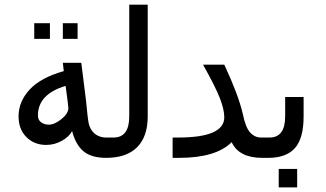

<svg xmlns="http://www.w3.org/2000/svg" viewBox="-20 -684 1380 813"><path d="M433.6 -15.6H429.7Q367.2 -15.6 334 -43Q300.8 -70.3 285.2 -128.9Q273.4 -105.5 242.2 -87.9Q210.9 -70.3 175.8 -70.3Q125 -70.3 91.8 -103.5Q58.6 -136.7 58.6 -191.4Q58.6 -253.9 105.5 -304.7Q152.3 -355.5 250 -382.8L246.1 -418H324.2L343.8 -261.7Q351.6 -179.7 355.5 -162.1Q359.4 -144.5 369.1 -130.9Q378.9 -117.2 394.5 -109.4Q410.2 -101.6 429.7 -101.6H433.6ZM257.8 -320.3Q140.6 -285.2 140.6 -195.3Q140.6 -175.8 154.3 -166Q168 -156.2 187.5 -156.2Q210.9 -156.2 240.2 -179.7Q269.5 -203.1 269.5 -226.6Q269.5 -234.4 257.8 -320.3ZM308.6 -519.5H246.1V-585.9H308.6ZM191.4 -519.5H125V-585.9H191.4Z M605.5 -191.4Q605.5 -105.5 560.5 -60.5Q515.6 -15.6 429.7 -15.6V-101.6H460.9Q527.3 -101.6 527.3 -191.4V-664.1H605.5Z M1089.8 -15.6Q992.2 -15.6 960.9 -82Q894.5 -15.6 738.3 -15.6H710.9V-101.6H734.4Q929.7 -101.6 929.7 -187.5Q929.7 -218.8 912.1 -265.6Q894.5 -312.5 839.8 -410.2H929.7Q988.3 -285.2 1007.8 -203.1Q1019.5 -144.5 1039.1 -123Q1058.6 -101.6 1085.9 -101.6H1089.8Z M1265.6 -191.4Q1265.6 -97.7 1228.5 -56.6Q1191.4 -15.6 1117.2 -15.6H1089.8V-101.6H1121.1Q1187.5 -101.6 1187.5 -191.4V-273.4H1265.6ZM1238.3 109.4H1160.2V31.2H1238.3Z"/></svg>

Font: 和音 by 宁静之雨，公众号njzyshare
Style: Regular
Weight: 400
Designer: Steve Matteson
Foundry: Ascender Corporation
Version: Version 6.00;June 8, 2018;FontCreator 11.0.0.2388 32-bit